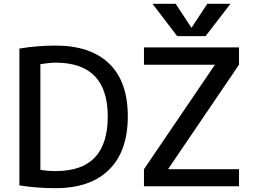

<svg xmlns="http://www.w3.org/2000/svg" viewBox="-20 -980 1349 1010"><path d="M82 -4.9V-724.6Q175.8 -740.2 272.5 -740.2Q456.1 -740.2 554.2 -645.5Q652.3 -550.8 652.3 -368.2Q652.3 -185.5 554.2 -87.9Q456.1 9.8 272.5 9.8Q169.9 9.8 82 -4.9ZM192.4 -86.9Q227.5 -80.1 272.5 -80.1Q412.1 -80.1 479.5 -152.3Q546.9 -224.6 546.9 -367.2Q546.9 -650.4 272.5 -650.4Q243.2 -650.4 192.4 -642.6ZM737.3 0V-89.8L1109.4 -637.7V-639.6H737.3V-730.5H1237.3V-639.6L865.2 -91.8V-89.8H1237.3V0ZM782.2 -960H904.3L986.3 -835H988.3L1070.3 -960H1192.4L1061.5 -790H912.1Z"/></svg>

Font: GenEi M Gothic v2 Medium
Style: Regular
Weight: 500
Version: Version 2.0